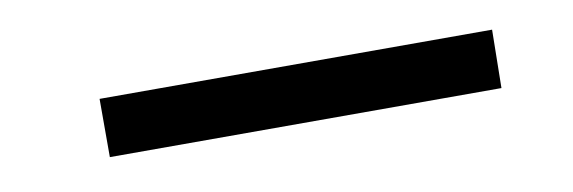

<svg xmlns="http://www.w3.org/2000/svg" viewBox="-24 -73 630 211"><g transform="rotate(-10 290.5 32.5)"><path d="M88 65V0H526L525 65Z"/></g></svg>

Font: Taylor Sans
Style: Regular
Weight: 400
Italic angle: -8°
Designer: Natanael Gama
Version: Version 1.001 September 8, 2015